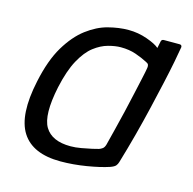

<svg xmlns="http://www.w3.org/2000/svg" viewBox="-78 -552 639 636"><g transform="rotate(15 241.0 -233.5)"><path d="M182 6Q86 6 49.5 -51.5Q13 -109 39 -230Q55 -306 83.5 -353.5Q112 -401 147 -427.5Q182 -454 218.5 -463.5Q255 -473 288 -473Q321 -473 352 -462Q383 -451 395 -440L400 -464Q401 -468 403.5 -469.5Q406 -471 409 -471H463Q471 -471 471 -463Q468 -444 461.5 -410.5Q455 -377 445.5 -334.5Q436 -292 424.5 -243Q413 -194 399.5 -143Q386 -92 371 -42Q369 -35 364.5 -29.5Q360 -24 346 -19Q316 -9 270.5 -1.5Q225 6 182 6ZM201 -51Q218 -51 237.5 -54.5Q257 -58 273 -61.5Q289 -65 295 -67Q301 -69 306.5 -73Q312 -77 315 -87Q321 -111 329 -142.5Q337 -174 345 -208Q353 -242 360 -274Q367 -306 372.5 -330.5Q378 -355 380 -368Q381 -375 379 -379Q377 -383 370 -386Q353 -395 330 -403Q307 -411 278 -411Q259 -411 235 -404.5Q211 -398 187.5 -380Q164 -362 144 -325.5Q124 -289 111 -229Q90 -129 113.5 -90Q137 -51 201 -51Z"/></g></svg>

Font: Glory
Style: Italic
Weight: 400
Italic angle: -12°
Designer: Robert Leuschke
Foundry: Robert Leuschke
Version: Version 1.011